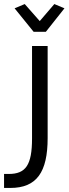

<svg xmlns="http://www.w3.org/2000/svg" viewBox="-86 -702 338 947"><path d="M80 -545H140L232 -661L182 -682L110 -598L36 -682L-14 -661ZM72 -475V-19C72 112 41 156 -43 156H-66V225H-35C95 225 149 147 149 -21V-475Z"/></svg>

Font: Mint Spirit
Style: Regular
Weight: 400
Designer: HARENDAL Hirwen
Foundry: Arkandis Digital Foundry.
Version: Version 1.004;FFEdit